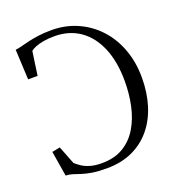

<svg xmlns="http://www.w3.org/2000/svg" viewBox="-137 -861 902 982"><g transform="rotate(-20 314.0 -370.0)"><path d="M277.5 10.5Q229 10.5 197 5Q165 -0.5 143.2 -7.8Q121.5 -15 103.8 -20.8Q86 -26.5 66.5 -27L44 -164L87.5 -172.5L126 -74Q139 -62 156.8 -50.2Q174.5 -38.5 200.5 -30.8Q226.5 -23 263 -23Q333 -23 381.2 -52.5Q429.5 -82 459.2 -132.2Q489 -182.5 502.5 -245.8Q516 -309 516 -377Q516 -483 484.2 -559Q452.5 -635 394 -675.8Q335.5 -716.5 255.5 -716.5Q222 -716.5 195.8 -711.8Q169.5 -707 151.5 -699.8Q133.5 -692.5 124.5 -684.5L106 -555H54.5L46.5 -719Q59.5 -720 78.2 -725Q97 -730 122 -736Q147 -742 179.2 -746.5Q211.5 -751 251.5 -751Q327.5 -751 392 -722.5Q456.5 -694 504.2 -642.5Q552 -591 578.2 -520.2Q604.5 -449.5 604.5 -364.5Q604.5 -283.5 583.2 -215Q562 -146.5 520.2 -96Q478.5 -45.5 417.8 -17.5Q357 10.5 277.5 10.5Z"/></g></svg>

Font: Merriweather 96pt Light
Style: Regular
Weight: 300
Version: Version 2.100